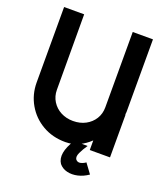

<svg xmlns="http://www.w3.org/2000/svg" viewBox="-154 -805 925 1070"><g transform="rotate(20 308.5 -270.0)"><path d="M447 0V-57Q418 -29 382 -12Q346 5 303 5Q227 5 167.5 -29.5Q108 -64 74 -123Q40 -182 40 -253V-700H159L160 -253Q160 -215 179 -184.5Q198 -154 230.5 -137Q263 -120 303 -120Q345 -120 377.5 -137.5Q410 -155 428.5 -185Q447 -215 447 -253V-700H567V-272Q567 -262 565 -254H567V0ZM495 128Q465 149 432 156.5Q399 164 370 157Q341 150 323 128Q288 76 348 -18L428 -17Q409 10 397 36Q385 62 395 76Q406 89 423 85Q440 81 453 71Z"/></g></svg>

Font: Kulim Park
Style: Bold
Weight: 700
Designer: Noponies / Dale Sattler
Foundry: Noponies
Version: Version 1.000; ttfautohint (v1.8.3)